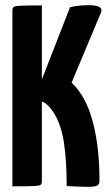

<svg xmlns="http://www.w3.org/2000/svg" viewBox="-20 -721 428 743"><path d="M318 2Q299 2 279 1Q259 0 238 -1Q238 -47 235.5 -91Q233 -135 226.5 -175Q220 -215 206.5 -248.5Q193 -282 172 -306Q161 -319 146.5 -326.5Q132 -334 118 -335V-352L251 -693Q271 -698 290 -699.5Q309 -701 323 -701Q382 -701 371 -673L257 -401Q312 -350 338.5 -252Q365 -154 365 -21Q365 -8 356.5 -3Q348 2 318 2ZM28 0V-680Q28 -690 33 -694Q38 -698 61.5 -699Q85 -700 142 -700V-20Q142 -10 137.5 -6Q133 -2 109 -1Q85 0 28 0Z"/></svg>

Font: Yanone Kaffeesatz ExtraLight
Style: Bold
Weight: 700
Version: Version 2.003